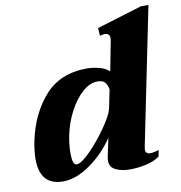

<svg xmlns="http://www.w3.org/2000/svg" viewBox="-81 -792 828 878"><g transform="rotate(-10 333.0 -353.5)"><path d="M35 -112Q35 -146 44 -193Q69 -316 141 -398Q213 -480 339 -480Q365 -480 395.5 -472Q426 -464 441 -448L468 -587Q469 -591 469 -598Q469 -621 444 -621Q442 -621 423 -617L421 -653L631 -717H666L537 -83Q535 -71 535 -68Q535 -48 557 -48Q573 -48 597 -56L591 -26Q566 -8 528.5 0.5Q491 9 452 9Q415 9 387.5 -4Q360 -17 360 -47Q360 -55 361 -60L380 -151Q336 -84 269.5 -37Q203 10 142 10Q35 10 35 -112ZM406 -280 424 -368Q419 -392 408.5 -402.5Q398 -413 375 -413Q340 -413 305.5 -382.5Q271 -352 244 -301Q217 -250 205 -190Q197 -148 197 -111Q197 -56 216 -56Q238 -56 280.5 -99Q323 -142 361 -196.5Q399 -251 406 -280Z"/></g></svg>

Font: Taviraj
Style: Bold Italic
Weight: 700
Italic angle: -12°
Designer: Katatrad Team
Foundry: CadsonDemak
Version: Version 1.001